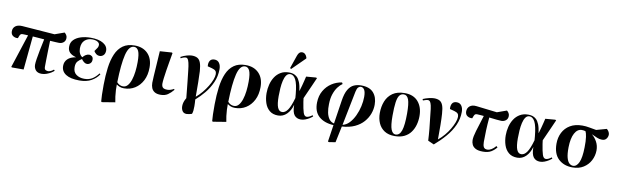

<svg xmlns="http://www.w3.org/2000/svg" viewBox="-56 -1479 7648 2378"><g transform="rotate(10 3768.0 -289.5)"><path d="M461 14Q410 14 386 -14.5Q362 -43 362 -84Q362 -108 369.5 -157Q377 -206 390 -272Q403 -338 419 -412Q384 -415 346.5 -417.5Q309 -420 274 -423L233 0H85L77 -6L214 -426Q196 -427 179 -428Q162 -429 147 -429Q129 -430 120 -421Q111 -412 103 -389L96 -370Q62 -366 34.5 -384Q7 -402 7 -441Q7 -483 37 -506.5Q67 -530 121 -527L534 -496L654 -539Q666 -530 677 -514Q688 -498 688 -476Q688 -441 665 -421Q642 -401 608 -401Q597 -401 566 -402.5Q535 -404 494 -407Q492 -343 490.5 -280Q489 -217 488 -165Q487 -113 487 -81Q487 -47 503.5 -39.5Q520 -32 535 -32Q544 -32 563 -38.5Q582 -45 604 -64L615 -51Q602 -38 577.5 -23Q553 -8 522.5 3Q492 14 461 14Z M935 14Q823 14 764.5 -24Q706 -62 707 -131Q707 -181 741.5 -215.5Q776 -250 843 -261V-263Q789 -278 763.5 -305.5Q738 -333 739 -378Q739 -429 772 -463Q805 -497 860.5 -514.5Q916 -532 985 -532Q1087 -532 1144 -496.5Q1201 -461 1199 -402Q1197 -366 1177 -347.5Q1157 -329 1131 -329Q1103 -329 1083.5 -346Q1064 -363 1057 -378Q1080 -409 1089.5 -425Q1099 -441 1099 -460Q1099 -485 1073 -500Q1047 -515 1006 -515Q949 -515 912 -481Q875 -447 874 -380Q874 -344 887 -316.5Q900 -289 923 -276Q939 -297 960 -309.5Q981 -322 1002 -322Q1020 -322 1036.5 -309Q1053 -296 1053 -268Q1053 -237 1034.5 -220.5Q1016 -204 993 -204Q974 -204 955.5 -218Q937 -232 923 -253Q897 -239 873.5 -214Q850 -189 850 -141Q849 -78 890 -47.5Q931 -17 992 -17Q1046 -17 1086.5 -39.5Q1127 -62 1169 -116L1180 -106Q1146 -54 1086 -20Q1026 14 935 14Z M1258 230 1248 224Q1241 159 1242 14Q1243 -103 1256 -202.5Q1269 -302 1301 -376Q1333 -450 1390.5 -491Q1448 -532 1537 -532Q1642 -532 1703.5 -469Q1765 -406 1765 -295Q1765 -200 1729.5 -131Q1694 -62 1633.5 -24Q1573 14 1497 14Q1465 14 1443 5Q1421 -4 1403 -17H1402Q1401 13 1403 52.5Q1405 92 1410 131.5Q1415 171 1422 203ZM1481 -8Q1515 -8 1539 -35.5Q1563 -63 1578.5 -110Q1594 -157 1601 -215.5Q1608 -274 1608 -336Q1608 -434 1589 -474Q1570 -514 1533 -514Q1467 -514 1437.5 -394Q1408 -274 1403 -46Q1421 -25 1441 -16.5Q1461 -8 1481 -8Z M1957 14Q1909 14 1881.5 -3.5Q1854 -21 1842.5 -50Q1831 -79 1831 -115Q1831 -140 1834.5 -197Q1838 -254 1843.5 -336Q1849 -418 1855 -516L2005 -526L2014 -520Q2005 -466 1994.5 -407.5Q1984 -349 1975.5 -294Q1967 -239 1961.5 -195Q1956 -151 1956 -126Q1956 -110 1961 -95Q1966 -80 1981 -71Q1996 -62 2028 -62Q2068 -62 2110 -87L2117 -76Q2083 -35 2047 -10.5Q2011 14 1957 14Z M2316 192Q2280 192 2263 167Q2246 142 2246 104Q2246 54 2279 0Q2274 -50 2269.5 -96Q2265 -142 2259 -198.5Q2253 -255 2244 -335Q2237 -403 2228.5 -437Q2220 -471 2210.5 -483Q2201 -495 2188 -495Q2173 -495 2154.5 -488.5Q2136 -482 2125 -474L2117 -490Q2153 -510 2191.5 -521Q2230 -532 2256 -532Q2298 -532 2325 -517.5Q2352 -503 2366.5 -465.5Q2381 -428 2386 -359Q2389 -301 2390 -220Q2391 -139 2391 -38Q2431 -71 2466 -113Q2501 -155 2528.5 -200Q2556 -245 2571.5 -286Q2587 -327 2587 -357Q2587 -383 2574 -397Q2561 -411 2529 -420L2472 -435Q2467 -478 2484 -505Q2501 -532 2540 -532Q2580 -532 2601 -502Q2622 -472 2622 -425Q2622 -336 2587.5 -258Q2553 -180 2500 -116Q2447 -52 2391 -4Q2393 13 2394 40.5Q2395 68 2395 81Q2395 111 2392.5 136Q2390 161 2382 179Q2368 184 2348 188Q2328 192 2316 192Z M2654 230 2644 224Q2637 159 2638 14Q2639 -103 2652 -202.5Q2665 -302 2697 -376Q2729 -450 2786.5 -491Q2844 -532 2933 -532Q3038 -532 3099.5 -469Q3161 -406 3161 -295Q3161 -200 3125.5 -131Q3090 -62 3029.5 -24Q2969 14 2893 14Q2861 14 2839 5Q2817 -4 2799 -17H2798Q2797 13 2799 52.5Q2801 92 2806 131.5Q2811 171 2818 203ZM2877 -8Q2911 -8 2935 -35.5Q2959 -63 2974.5 -110Q2990 -157 2997 -215.5Q3004 -274 3004 -336Q3004 -434 2985 -474Q2966 -514 2929 -514Q2863 -514 2833.5 -394Q2804 -274 2799 -46Q2817 -25 2837 -16.5Q2857 -8 2877 -8Z M3434 14Q3368 14 3326.5 -20.5Q3285 -55 3266 -112Q3247 -169 3247 -235Q3247 -290 3260.5 -343.5Q3274 -397 3302 -440Q3330 -483 3374 -509Q3418 -535 3479 -535Q3505 -535 3530.5 -528Q3556 -521 3578.5 -500.5Q3601 -480 3617.5 -439.5Q3634 -399 3643 -332H3644Q3657 -375 3665.5 -406.5Q3674 -438 3680.5 -465Q3687 -492 3694 -521L3818 -531L3830 -525Q3805 -468 3785 -423Q3765 -378 3746.5 -337Q3728 -296 3709 -253L3715 -207Q3729 -117 3743 -74.5Q3757 -32 3786 -32Q3801 -32 3820 -41Q3839 -50 3856 -64L3866 -51Q3854 -39 3830 -23.5Q3806 -8 3777 3Q3748 14 3721 14Q3668 14 3639 -22Q3610 -58 3609 -149H3608Q3588 -76 3542.5 -31Q3497 14 3434 14ZM3476 -37Q3515 -37 3547 -83Q3579 -129 3609 -236L3605 -286Q3593 -413 3565.5 -465Q3538 -517 3497 -517Q3466 -517 3447 -489.5Q3428 -462 3418 -418Q3408 -374 3404.5 -323Q3401 -272 3401 -224Q3401 -126 3419.5 -81.5Q3438 -37 3476 -37ZM3495 -582 3480 -590 3537 -756Q3555 -809 3593 -809Q3617 -809 3633.5 -793Q3650 -777 3657 -751V-742Z M4114 229 4100 224 4132 12Q4013 5 3946.5 -55Q3880 -115 3883 -230Q3885 -315 3922 -378Q3959 -441 4017.5 -479Q4076 -517 4145 -527L4155 -509Q4126 -490 4098 -453Q4070 -416 4051.5 -361.5Q4033 -307 4032 -234Q4030 -177 4039.5 -129.5Q4049 -82 4072 -50Q4095 -18 4135 -9L4180 -305Q4194 -397 4223.5 -446Q4253 -495 4294 -513.5Q4335 -532 4386 -532Q4491 -532 4541 -475.5Q4591 -419 4591 -325Q4591 -268 4570.5 -211.5Q4550 -155 4507.5 -106.5Q4465 -58 4398 -26.5Q4331 5 4237 11L4194 216ZM4242 -11Q4289 -21 4326.5 -61Q4364 -101 4391 -158.5Q4418 -216 4432 -279Q4446 -342 4446 -398Q4446 -460 4429 -487Q4412 -514 4385 -514Q4367 -514 4352 -499.5Q4337 -485 4328 -442Z M4901 14Q4823 14 4772 -19Q4721 -52 4696 -108.5Q4671 -165 4671 -235Q4671 -317 4698 -384.5Q4725 -452 4783 -492Q4841 -532 4934 -532Q5044 -532 5103 -463.5Q5162 -395 5162 -283Q5162 -226 5147.5 -173Q5133 -120 5102 -77.5Q5071 -35 5021 -10.5Q4971 14 4901 14ZM4908 -7Q4960 -7 4982.5 -74Q5005 -141 5005 -288Q5005 -411 4986 -462.5Q4967 -514 4925 -514Q4891 -514 4870.5 -487.5Q4850 -461 4841 -398.5Q4832 -336 4832 -229Q4832 -107 4852 -57Q4872 -7 4908 -7Z M5397 32 5321 -2Q5319 -41 5316.5 -76Q5314 -111 5310.5 -148Q5307 -185 5301.5 -230Q5296 -275 5290 -335Q5284 -403 5276 -437.5Q5268 -472 5257 -484.5Q5246 -497 5233 -497Q5219 -497 5200.5 -491.5Q5182 -486 5170 -481L5163 -498Q5200 -514 5238.5 -523Q5277 -532 5302 -532Q5345 -532 5372 -517.5Q5399 -503 5413.5 -465.5Q5428 -428 5432 -359Q5436 -301 5437 -220Q5438 -139 5437 -38Q5478 -71 5513.5 -113Q5549 -155 5575.5 -200Q5602 -245 5617.5 -286Q5633 -327 5633 -357Q5633 -383 5620 -397Q5607 -411 5575 -420L5518 -435Q5514 -478 5530.5 -505Q5547 -532 5587 -532Q5627 -532 5648 -502Q5669 -472 5669 -425Q5669 -336 5633 -256.5Q5597 -177 5535.5 -105.5Q5474 -34 5397 32Z M6011 14Q5951 14 5918.5 -3.5Q5886 -21 5873.5 -48.5Q5861 -76 5861 -105Q5861 -147 5883.5 -222Q5906 -297 5946 -423Q5924 -425 5903 -426.5Q5882 -428 5861 -429Q5843 -430 5834 -421Q5825 -412 5817 -389L5810 -370Q5776 -366 5748.5 -384Q5721 -402 5721 -441Q5721 -483 5751 -508Q5781 -533 5835 -527L6097 -496L6217 -539Q6229 -530 6240 -514Q6251 -498 6251 -476Q6251 -441 6227.5 -421Q6204 -401 6170 -401Q6151 -401 6108.5 -405.5Q6066 -410 6016 -416Q6008 -326 6005 -253Q6002 -180 6002 -106Q6002 -64 6014.5 -42Q6027 -20 6060 -20Q6111 -20 6165 -83L6181 -69Q6154 -34 6114.5 -10Q6075 14 6011 14Z M6442 14Q6376 14 6334.5 -20.5Q6293 -55 6274 -112Q6255 -169 6255 -235Q6255 -290 6268.5 -343.5Q6282 -397 6310 -440Q6338 -483 6382 -509Q6426 -535 6487 -535Q6513 -535 6538.5 -528Q6564 -521 6586.5 -500.5Q6609 -480 6625.5 -439.5Q6642 -399 6651 -332H6652Q6665 -375 6673.5 -406.5Q6682 -438 6688.5 -465Q6695 -492 6702 -521L6826 -531L6838 -525Q6813 -468 6793 -423Q6773 -378 6754.5 -337Q6736 -296 6717 -253L6723 -207Q6737 -117 6751 -74.5Q6765 -32 6794 -32Q6809 -32 6828 -41Q6847 -50 6864 -64L6874 -51Q6862 -39 6838 -23.5Q6814 -8 6785 3Q6756 14 6729 14Q6676 14 6647 -22Q6618 -58 6617 -149H6616Q6596 -76 6550.5 -31Q6505 14 6442 14ZM6484 -37Q6523 -37 6555 -83Q6587 -129 6617 -236L6613 -286Q6601 -413 6573.5 -465Q6546 -517 6505 -517Q6474 -517 6455 -489.5Q6436 -462 6426 -418Q6416 -374 6412.5 -323Q6409 -272 6409 -224Q6409 -126 6427.5 -81.5Q6446 -37 6484 -37Z M7137 14Q7028 14 6960 -50.5Q6892 -115 6892 -242Q6892 -319 6923.5 -381.5Q6955 -444 7017 -481Q7079 -518 7170 -518Q7215 -518 7258.5 -509.5Q7302 -501 7346 -494L7475 -530Q7494 -514 7502.5 -496.5Q7511 -479 7511 -464Q7511 -434 7491 -409.5Q7471 -385 7432 -388Q7406 -388 7376 -400.5Q7346 -413 7307 -431V-429Q7344 -399 7369.5 -351.5Q7395 -304 7395 -244Q7394 -176 7363 -117Q7332 -58 7274.5 -22Q7217 14 7137 14ZM7141 -7Q7186 -7 7213.5 -67Q7241 -127 7243 -257Q7245 -336 7237.5 -386.5Q7230 -437 7219 -456Q7207 -459 7197 -461Q7187 -463 7173 -463Q7117 -463 7083 -400Q7049 -337 7047 -223Q7046 -139 7059 -92Q7072 -45 7094 -26Q7116 -7 7141 -7Z"/></g></svg>

Font: Literata 72pt
Style: Bold Italic
Weight: 700
Italic angle: -2°
Designer: Latin by Veronika Burian and Jose Scaglione. Greek by Irene Vlachou. Cyrillic by Vera Evstafieva
Foundry: TypeTogether
Version: Version 3.002